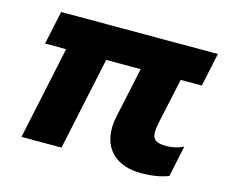

<svg xmlns="http://www.w3.org/2000/svg" viewBox="-77 -585 839 704"><g transform="rotate(15 342.5 -232.5)"><path d="M364 -117Q364 -141 370 -166L410 -353H279L204 0H52L127 -353H47L74 -480H669L642 -353H562L525 -182Q520 -157 520 -144Q520 -123 532 -114Q544 -105 573 -105Q607 -105 638 -120L613 -2Q570 15 510 15Q441 15 402.5 -20Q364 -55 364 -117Z"/></g></svg>

Font: Prompt Semibold
Style: Italic
Weight: 600
Italic angle: -12°
Designer: Katatrad Team
Foundry: CadsonDemak
Version: Version 1.000